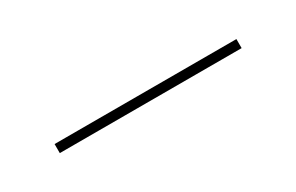

<svg xmlns="http://www.w3.org/2000/svg" viewBox="-1 -768 454 294"><g transform="rotate(-30 226.0 -621.0)"><path d="M65 -613V-629H386.5V-613Z"/></g></svg>

Font: Anek Latin Expanded Thin
Style: Regular
Weight: 250
Width: 7
Designer: Yesha Goshar
Foundry: Ek Type
Version: Version 1.003